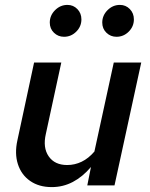

<svg xmlns="http://www.w3.org/2000/svg" viewBox="-20 -756 610 783"><path d="M191 7Q139 7 103 -18Q67 -43 53 -86.5Q39 -130 51 -184L119 -501H230L167 -210Q154 -154 178.5 -118.5Q203 -83 254 -83Q285 -83 313 -96.5Q341 -110 365 -138L444 -501H556L447 0H336L351 -75Q317 -35 277 -14Q237 7 191 7ZM241 -606Q217 -606 200 -622.5Q183 -639 183 -664Q183 -693 204.5 -714.5Q226 -736 255 -736Q279 -736 295.5 -719Q312 -702 312 -677Q312 -648 291 -627Q270 -606 241 -606ZM455 -606Q431 -606 414 -622.5Q397 -639 397 -664Q397 -693 418.5 -714.5Q440 -736 469 -736Q493 -736 509.5 -719Q526 -702 526 -677Q526 -648 505 -627Q484 -606 455 -606Z"/></svg>

Font: Red Hat Text SemiBold
Style: Italic
Weight: 600
Italic angle: -12°
Designer: Pentagram, MCKL
Foundry: Pentagram, MCKL
Version: Version 1.023